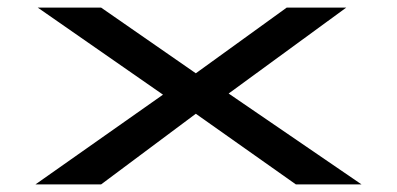

<svg xmlns="http://www.w3.org/2000/svg" viewBox="-20 -483 1040 503"><path d="M73 0 407 -235 79 -463H245L493 -291L731 -463H887L579 -238L927 0H755L493 -185L245 0Z"/></svg>

Font: Inconsolata UltraExpanded SemiBold
Style: Regular
Weight: 600
Width: 9
Monospace: yes
Designer: Raph Levien, Cyreal, Brenton Simpson
Foundry: Raph Levien, Cyreal, Google
Version: Version 3.001; ttfautohint (v1.8.2.53-6de2)